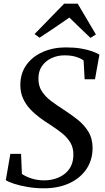

<svg xmlns="http://www.w3.org/2000/svg" viewBox="-20 -1008 568 1039"><path d="M217 11Q172 11 129.2 3.8Q86.5 -3.5 54.8 -14Q23 -24.5 11.5 -33.5L36 -175.5H94L98.5 -67Q117.5 -53 149.8 -42.5Q182 -32 219 -32Q249 -32 277 -40.2Q305 -48.5 327.2 -65Q349.5 -81.5 362.8 -106.8Q376 -132 377 -166Q378.5 -205 362.2 -233.8Q346 -262.5 317.2 -285.8Q288.5 -309 253 -332Q224 -350 195.2 -371.2Q166.5 -392.5 142.8 -418Q119 -443.5 104.8 -475.2Q90.5 -507 90 -546.5Q90 -611 123 -656.8Q156 -702.5 212 -727Q268 -751.5 336 -751.5Q382 -751.5 417.8 -745.5Q453.5 -739.5 478.8 -730.2Q504 -721 518 -712.5L494 -579H438L432.5 -680.5Q418 -692 392 -700.2Q366 -708.5 328.5 -708.5Q292.5 -708.5 260.5 -694.2Q228.5 -680 208.2 -652Q188 -624 188 -583.5Q187.5 -543 206.5 -513.8Q225.5 -484.5 257 -461Q288.5 -437.5 326 -413.5Q364 -389 399.5 -361Q435 -333 457.8 -296.2Q480.5 -259.5 481 -209Q481.5 -144 448.5 -94.2Q415.5 -44.5 356 -16.8Q296.5 11 217 11ZM167 -823.5 327 -988H400.5L499 -821.5L469.5 -803Q441 -830 412.2 -857.8Q383.5 -885.5 355.5 -913Q317 -886 276.8 -859Q236.5 -832 194 -804Z"/></svg>

Font: Merriweather 60pt
Style: Italic
Weight: 400
Italic angle: -7.8°
Version: Version 2.101